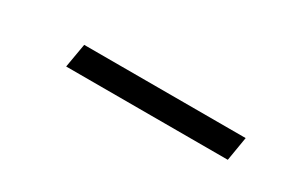

<svg xmlns="http://www.w3.org/2000/svg" viewBox="7 -946 783 519"><g transform="rotate(30 399.0 -686.5)"><path d="M174.5 -649H679L691.5 -724H187.5Z"/></g></svg>

Font: Anybody ExtraExpanded
Style: Bold Italic
Weight: 700
Width: 8
Italic angle: -10°
Version: Version 1.113;gftools[0.9.25]